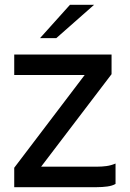

<svg xmlns="http://www.w3.org/2000/svg" viewBox="-20 -776 538 796"><path d="M39 0V-80.5L331 -465H39V-550H442.5V-468.5L150.5 -85H382.5Q402.5 -85 421.2 -87.5Q440 -90 459 -98V-13.5Q445.5 -5.5 424.5 -2.8Q403.5 0 381 0ZM146 -618 270 -756H370L213.5 -618Z"/></svg>

Font: Junction Medium
Style: Regular
Weight: 500
Designer: Caroline Hadilaksono
Foundry: Caroline Hadilaksono, Tyler Finck, The League of Moveable Type
Version: Version 2.000; ttfautohint (v1.8.3)